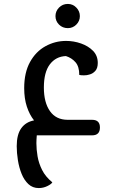

<svg xmlns="http://www.w3.org/2000/svg" viewBox="-20 -688 593 976"><path d="M177 268Q146 268 124.5 248Q103 228 90 196Q77 164 71 126.5Q65 89 65 55Q65 -4 88 -36Q111 -68 153 -76Q130 -105 116.5 -146Q103 -187 103 -240Q103 -319 132.5 -372.5Q162 -426 211 -453Q260 -480 316 -480Q355 -480 392 -467Q429 -454 453 -429.5Q477 -405 477 -368Q477 -341 464 -327Q451 -313 434 -309Q422 -305 407 -305Q392 -305 383 -307Q383 -350 363.5 -372Q344 -394 315 -403Q264 -401 233.5 -361Q203 -321 203 -243Q203 -167 234 -123Q265 -79 324 -79H448Q488 -79 488 -40Q488 0 448 0H167Q166 12 165.5 22Q165 32 165 40Q165 72 171 107Q177 142 194 176Q211 210 246 239Q241 248 220.5 258Q200 268 177 268ZM325 -545Q298 -545 280 -563Q262 -581 262 -606Q262 -631 280 -649.5Q298 -668 325 -668Q350 -668 368 -649.5Q386 -631 386 -606Q386 -581 368 -563Q350 -545 325 -545Z"/></svg>

Font: El Messiri Medium
Style: Regular
Weight: 500
Designer: Mohamed Gaber
Foundry: Kief Type Foundry
Version: Version 2.020; ttfautohint (v1.8.3)